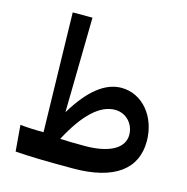

<svg xmlns="http://www.w3.org/2000/svg" viewBox="-115 -907 999 1023"><g transform="rotate(15 384.0 -395.5)"><path d="M377 6C608 6 720 -84 720 -235C720 -372 632 -476 517 -476C429 -476 344 -411 261 -273L270 -797H161L176 -140C129 -140 85 -142 47 -146L59 -2C138 4 225 6 377 6ZM271 -129C351 -280 432 -354 514 -354C577 -354 621 -303 621 -244C621 -174 549 -126 406 -126C350 -126 307 -127 271 -129Z"/></g></svg>

Font: Wafeq Semi Bold
Style: Regular
Weight: 600
Designer: Rasmus Andersson & Azza Alameddine
Foundry: Google & TypeTogether
Version: Version 3.000;January 28, 2025;FontCreator 15.0.0.3014 64-bi